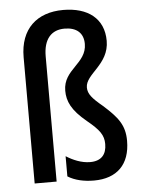

<svg xmlns="http://www.w3.org/2000/svg" viewBox="-54 -808 641 862"><g transform="rotate(-5 266.0 -377.5)"><path d="M446 -610C446 -711 374 -765 263 -765C145 -765 68 -697 68 -569V0H167V-564C167 -644 204 -681 262 -681C316 -681 347 -654 347 -605C347 -516 241 -499 241 -403C241 -356 259 -314 326 -259C381 -214 399 -189 399 -149C399 -102 375 -74 325 -74C285 -74 247 -91 217 -110V-19C249 1 290 10 335 10C438 10 498 -48 498 -155C498 -225 469 -262 404 -320C357 -359 339 -380 339 -409C339 -470 446 -503 446 -610Z"/></g></svg>

Font: Noto Sans Lao Looped Condensed Medium
Style: Regular
Weight: 500
Width: 3
Designer: Mark Frömberg, Ben Mitchell
Foundry: The Fontpad Ltd
Version: Version 1.002